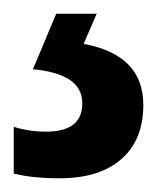

<svg xmlns="http://www.w3.org/2000/svg" viewBox="-27 -20 229 280"><path d="M182 133Q182 184 150 212Q118 240 60 240Q20 240 -7 233V165Q16 172 40 172Q93 172 93 131Q93 108 74 96Q55 84 21 81L55 0H114L95 44Q182 60 182 133Z"/></svg>

Font: Noto Sans Devanagari UI ExtraCondensed SemiBold
Style: Regular
Weight: 600
Width: 2
Designer: Jelle Bosma - Monotype Design Team
Foundry: Monotype Imaging Inc.
Version: Version 2.004; ttfautohint (v1.8.4.7-5d5b)